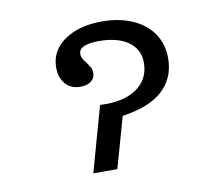

<svg xmlns="http://www.w3.org/2000/svg" viewBox="-56 -489 607 552"><g transform="rotate(-10 247.0 -213.0)"><path d="M372.6 -288.7Q372.6 -327.4 341.5 -349.6Q310.5 -371.8 255.6 -371.8Q226.6 -371.8 211.7 -364.9Q196.8 -358.1 196.8 -344.4Q196.8 -337.1 200 -331Q203.2 -325 209.7 -316.9Q216.9 -307.3 220.6 -300.4Q224.2 -293.5 224.2 -284.7Q224.2 -269.4 212.5 -260.5Q200.8 -251.6 181.5 -251.6Q154 -251.6 137.9 -269.8Q121.8 -287.9 121.8 -317.7Q121.8 -350 140.7 -374.2Q159.7 -398.4 194 -412.1Q228.2 -425.8 273.4 -425.8Q324.2 -425.8 362.9 -408.9Q401.6 -391.9 422.6 -360.9Q443.5 -329.8 443.5 -289.5Q443.5 -243.5 419 -211.3Q394.4 -179 347.2 -162.5Q300 -146 232.3 -143.5L227.4 -190.3Q271.8 -187.9 304.4 -198.8Q337.1 -209.7 354.8 -232.7Q372.6 -255.6 372.6 -288.7ZM296 -183.1 244.4 0H174.2L227.4 -190.3Q243.5 -186.3 260.9 -184.3Q278.2 -182.3 296 -183.1Z"/></g></svg>

Font: Playfair Micro SmCond SmLight
Style: Italic
Weight: 360
Width: 4
Italic angle: -15.6°
Designer: Claus Eggers Sørensen
Foundry: Claus Eggers Sørensen
Version: Version 2.203;Glyphs 3.3 (3326)